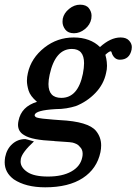

<svg xmlns="http://www.w3.org/2000/svg" viewBox="-22 -573 583 820"><path d="M294 -431Q269 -431 257 -446.5Q245 -462 245 -480Q245 -486 246 -493Q251 -517 273 -535Q295 -553 320 -553Q346 -553 357.5 -538Q369 -523 369 -506Q369 -500 368 -493Q363 -467 341 -449Q319 -431 294 -431ZM234 -60Q355 -54 388 -14Q410 13 410 48Q410 62 407 77Q392 148 331.5 187.5Q271 227 171 227Q88 227 37 193Q-2 164 -2 120Q-2 110 0 98Q7 63 30.5 42Q54 21 86 21Q88 21 97 23.5Q106 26 123 31Q73 77 67 105Q66 111 66 117Q66 142 94.5 161.5Q123 181 183 181Q244 181 282.5 159.5Q321 138 329 100Q331 92 331 84Q331 65 319 54Q313 46 304.5 42Q296 38 288 36Q277 34 259 33Q241 32 215 30Q214 30 213 30L208 29Q207 29 206 29Q161 27 129.5 21Q98 15 81 4Q55 -11 55 -40Q55 -48 57 -57Q69 -118 136 -138Q107 -163 100 -186.5Q93 -210 93 -228Q93 -244 97 -261Q111 -325 168 -370Q223 -413 293 -413Q328 -413 356.5 -402.5Q385 -392 405 -372Q450 -413 493 -413Q517 -413 529 -400Q541 -387 541 -372Q541 -367 540 -361Q531 -318 490 -318Q468 -318 457 -342Q454 -354 451 -354Q444 -354 428 -339Q433 -321 434 -308.5Q435 -296 435 -292Q435 -276 431 -261Q421 -213 385.5 -176Q350 -139 302 -120Q283 -114 261.5 -110.5Q240 -107 215 -107Q130 -102 126 -82Q126 -81 126 -81Q126 -75 135 -71Q151 -66 207 -62ZM190 -254Q185 -231 185 -214Q185 -155 240 -155Q311 -155 332 -258Q337 -284 337 -303Q337 -364 285 -364Q214 -364 190 -254Z"/></svg>

Font: New Athena Unicode
Style: Bold Italic
Weight: 700
Designer: J. Rusten 1997; rev. by R. Hancock 2001, 2002, rev. by D. Mastronarde 2002-2021
Foundry: Society for Classical Studies (formerly American Philological Association)
Version: Version 5.008